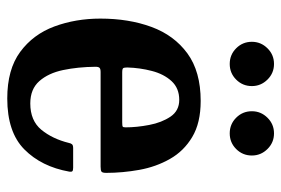

<svg xmlns="http://www.w3.org/2000/svg" viewBox="-146 -634 793 542"><g transform="rotate(90 251.0 -363.5)"><path d="M33 -250Q33 -330 56.5 -394Q80 -458 131.2 -495.5Q182.5 -533 265.5 -533Q327.5 -533 367.2 -509.2Q407 -485.5 429.2 -446.2Q451.5 -407 460 -359.8Q468.5 -312.5 468.5 -266.5Q468.5 -256 465.2 -253.2Q462 -250.5 451 -250.5H184Q175 -250.5 172 -247.5Q169 -244.5 169 -236Q169.5 -186.5 178.2 -144.8Q187 -103 209.5 -77.5Q232 -52 272.5 -52Q321 -52 346.8 -83.2Q372.5 -114.5 384 -161Q385 -166.5 387.8 -169.8Q390.5 -173 398.5 -173H454Q462 -173 464 -170.5Q466 -168 465 -162Q451 -83.5 402.2 -35.2Q353.5 13 258.5 13Q176.5 13 127 -23.5Q77.5 -60 55.2 -120Q33 -180 33 -250ZM185 -311.5H326Q336 -311.5 338 -313Q340 -314.5 340 -321Q340 -352.5 333.2 -387.8Q326.5 -423 309.8 -447.8Q293 -472.5 262.5 -472.5Q229.5 -472.5 209.5 -450.8Q189.5 -429 180.8 -395.2Q172 -361.5 171 -326Q171 -317.5 172.8 -314.5Q174.5 -311.5 185 -311.5ZM357 -615Q331 -615 312.8 -633.2Q294.5 -651.5 294.5 -677.5Q294.5 -703 312.8 -721.5Q331 -740 357 -740Q383 -740 401.2 -721.5Q419.5 -703 419.5 -677.5Q419.5 -651.5 401.2 -633.2Q383 -615 357 -615ZM161 -615Q135 -615 116.8 -633.2Q98.5 -651.5 98.5 -677.5Q98.5 -703 116.8 -721.5Q135 -740 161 -740Q187 -740 205.2 -721.5Q223.5 -703 223.5 -677.5Q223.5 -651.5 205.2 -633.2Q187 -615 161 -615Z"/></g></svg>

Font: Besley* Narrow Semi
Style: Regular
Weight: 600
Width: 4
Designer: Owen Earl
Foundry: indestructible type*
Version: Version 3.000; ttfautohint (v1.8.3)